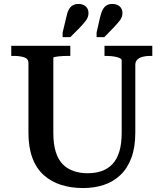

<svg xmlns="http://www.w3.org/2000/svg" viewBox="-20 -942 828 972"><path d="M250 -269Q250 -212 262.5 -172.5Q275 -133 298 -110Q321 -87 353 -76Q385 -65 424 -65Q463 -65 494.5 -76Q526 -87 549 -111Q572 -135 584 -174.5Q596 -214 596 -270V-637Q596 -642 589.5 -646Q583 -650 571.5 -653Q560 -656 546 -657.5Q532 -659 519 -659H509V-710H751V-659H740Q719 -659 702 -654.5Q685 -650 675 -640Q665 -630 665 -613V-270Q665 -196 645 -142.5Q625 -89 588.5 -55Q552 -21 504.5 -5.5Q457 10 401 10Q340 10 289.5 -6Q239 -22 201.5 -55.5Q164 -89 144 -142.5Q124 -196 124 -270V-623Q124 -645 102 -652Q80 -659 48 -659H37V-710H336V-659H327Q315 -659 301 -658.5Q287 -658 275.5 -656.5Q264 -655 257 -653.5Q250 -652 250 -649ZM315 -852Q320 -878 328 -893Q336 -908 348.5 -915Q361 -922 377 -922Q400 -922 414 -909.5Q428 -897 428 -876Q428 -856 416 -839.5Q404 -823 381 -799L336 -754H297V-777ZM486 -852Q492 -878 500 -893Q508 -908 520 -915Q532 -922 548 -922Q572 -922 586 -909.5Q600 -897 600 -876Q600 -856 587.5 -839.5Q575 -823 552 -799L508 -754H469V-777Z"/></svg>

Font: Roboto Serif 36pt Medium
Style: Regular
Weight: 500
Designer: Greg Gazdowicz
Foundry: Commercial Type
Version: Version 1.008